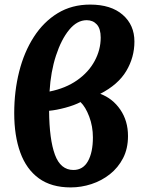

<svg xmlns="http://www.w3.org/2000/svg" viewBox="-20 -802 635 837"><path d="M288 15Q204 15 149.5 -24.5Q95 -64 68.5 -137Q42 -210 42 -309Q42 -404 63.5 -489.5Q85 -575 127.5 -641Q170 -707 231.5 -744.5Q293 -782 373 -782Q464 -782 515 -737.5Q566 -693 566 -621Q566 -552 530.5 -492.5Q495 -433 417 -393Q471 -373 504.5 -324Q538 -275 538 -209Q538 -154 516.5 -112.5Q495 -71 459 -42.5Q423 -14 378.5 0.5Q334 15 288 15ZM196 -403Q266 -417 316 -452Q366 -487 392.5 -536Q419 -585 419 -638Q419 -677 402 -695.5Q385 -714 358 -714Q316 -714 281.5 -672Q247 -630 224 -559.5Q201 -489 196 -403ZM300 -61Q342 -61 363.5 -99.5Q385 -138 385 -203Q385 -251 369 -293.5Q353 -336 331 -357Q304 -343 265 -332.5Q226 -322 194 -319Q195 -194 219.5 -127.5Q244 -61 300 -61Z"/></svg>

Font: Literata 12pt
Style: Bold Italic
Weight: 700
Italic angle: -2°
Designer: Latin by Veronika Burian and Jose Scaglione. Greek by Irene Vlachou. Cyrillic by Vera Evstafieva
Foundry: TypeTogether
Version: Version 3.002